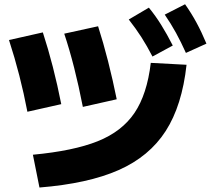

<svg xmlns="http://www.w3.org/2000/svg" viewBox="-20 -838 978 886"><path d="M675.8 -547.9 840.8 -539.1Q820.3 -351.1 744.6 -233.4Q668.9 -115.7 527.6 -53.2Q386.2 9.3 162.1 27.3L131.8 -124Q319.3 -141.6 430.9 -186.3Q542.5 -231 600.6 -316.9Q658.7 -402.8 675.8 -547.9ZM21.5 -653.3 177.7 -688.5Q227.5 -535.6 262.7 -357.4L106.4 -322.3Q74.2 -491.7 21.5 -653.3ZM276.4 -682.6 432.6 -716.8Q456.5 -642.6 478.8 -554.9Q501 -467.3 518.6 -379.9L362.3 -344.7Q324.7 -538.1 276.4 -682.6ZM574.2 -748 667 -802.7Q697.8 -765.1 723.9 -723.1Q750 -681.2 777.3 -627.9L683.6 -577.1Q658.7 -625.5 632.6 -666.3Q606.4 -707 574.2 -748ZM740.2 -770.5 834 -818.4Q863.3 -776.9 886.7 -733.6Q910.2 -690.4 932.6 -636.7L837.9 -593.8Q815.4 -644 792.2 -686.3Q769 -728.5 740.2 -770.5Z"/></svg>

Font: Pretendard JP Black
Style: Regular
Weight: 900
Designer: Base glyphs from Inter by Rasmus Andersson; Hangeul glyphs from Noto Sans CJK(Source Han Sans) by Jang Soo-young and Kan
Foundry: Kil Hyung-jin
Version: Version 1.309